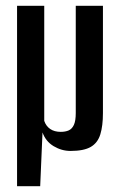

<svg xmlns="http://www.w3.org/2000/svg" viewBox="-20 -515 415 664"><path d="M39 129V-495H133V-97Q139 -79 153.5 -69Q168 -59 190 -59Q206 -59 217.5 -64Q229 -69 235.5 -83Q242 -97 242 -124V-495H336V-124Q336 -80 327 -50.5Q318 -21 294 -7Q270 7 224 7Q193 7 165.5 -9.5Q138 -26 127 -57L119 129Z"/></svg>

Font: Alumni Sans Thin SemiBold
Style: Regular
Weight: 600
Version: Version 1.018